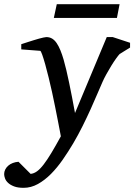

<svg xmlns="http://www.w3.org/2000/svg" viewBox="-100 -672 644 921"><path d="M474.1 -413.1Q468.3 -407.2 457 -391.6Q445.8 -376 433.8 -356.4Q421.9 -336.9 410.4 -316.2Q398.9 -295.4 392.1 -279.8Q381.3 -255.9 366.9 -221.7Q352.5 -187.5 334.7 -148.2Q316.9 -108.9 295.9 -66.7Q274.9 -24.4 251 16.1Q227.5 55.7 200.9 94Q174.3 132.3 144.5 162.4Q114.7 192.4 81.8 210.7Q48.8 229 13.2 229Q-14.2 229 -32.2 222.2Q-50.3 215.3 -61 205.3Q-71.8 195.3 -75.9 183.8Q-80.1 172.4 -80.1 163.1Q-80.1 151.9 -75 141.4Q-69.8 130.9 -60.5 122.8Q-51.3 114.7 -38.6 109.9Q-25.9 105 -11.2 104L46.9 162.1Q62.5 160.6 77.6 149.7Q92.8 138.7 109.6 116.7Q126.5 94.7 146.5 61.5Q166.5 28.3 191.9 -18.1Q190.9 -23.9 187 -44.2Q183.1 -64.5 177.5 -93.5Q171.9 -122.6 164.8 -157.7Q157.7 -192.9 149.9 -229Q142.1 -264.2 133.5 -299.6Q125 -335 116.9 -363.3Q108.9 -391.6 102.5 -409.7Q96.2 -427.7 92.8 -428.2L2 -435.1V-460L15.6 -464.4Q25.4 -467.8 37.1 -471.4Q48.8 -475.1 62 -479.2Q75.2 -483.4 86.9 -486.6Q98.6 -489.7 108.2 -491.9Q117.7 -494.1 122.1 -494.1Q138.2 -494.1 150.4 -486.6Q162.6 -479 172.1 -464.8Q181.6 -450.7 189.7 -430.9Q197.8 -411.1 205.1 -386.2Q217.8 -341.8 231.4 -276.1Q245.1 -210.4 259.8 -129.9L412.1 -494.1H440.9L523.9 -466.8V-443.8ZM460.9 -585.9H158.2L172.4 -651.9H473.6Z"/></svg>

Font: Charis SIL Am
Style: Italic
Weight: 400
Italic angle: -11°
Foundry: SIL International
Version: Version 5.000